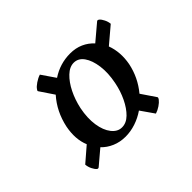

<svg xmlns="http://www.w3.org/2000/svg" viewBox="-96 -662 718 718"><g transform="rotate(-45 263.0 -303.0)"><path d="M400 -444 464 -498Q468 -501 474 -496Q480 -491 486 -479Q492 -467 493 -455L428 -400Q445 -354 435 -300Q423 -241 384 -194L422 -138Q425 -135 419 -127Q413 -119 400.5 -110.5Q388 -102 375 -98L338 -151Q315 -135 288 -126Q261 -117 234 -117Q205 -117 180.5 -127.5Q156 -138 139 -156L81 -107Q76 -104 72 -108Q66 -113 60 -125Q54 -137 53 -150L111 -200Q93 -243 104 -300Q118 -366 160 -413L123 -468Q120 -471 125 -477Q130 -485 144 -494.5Q158 -504 171 -508L208 -454Q253 -484 307 -484Q336 -484 359.5 -473.5Q383 -463 400 -444ZM249 -151Q272 -151 291.5 -170Q311 -189 326 -220Q341 -251 348 -287Q357 -332 352 -369Q347 -406 331.5 -428Q316 -450 292 -450Q270 -450 249.5 -430.5Q229 -411 213.5 -380Q198 -349 190 -312Q181 -267 186.5 -230.5Q192 -194 209 -172.5Q226 -151 249 -151Z"/></g></svg>

Font: Amiri
Style: Bold Italic
Weight: 700
Italic angle: 10°
Designer: Khaled Hosny
Version: Version 0.113